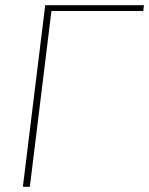

<svg xmlns="http://www.w3.org/2000/svg" viewBox="-20 -723 577 743"><path d="M537 -703 534.5 -680.5H179L95.5 0H68.5L155 -703Z"/></svg>

Font: Lato Thin
Style: Italic
Weight: 200
Italic angle: -7°
Designer: Lukasz Dziedzic
Foundry: tyPoland Lukasz Dziedzic
Version: Version 2.007; 2014-02-27